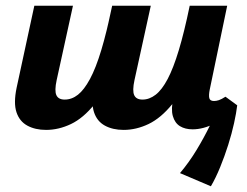

<svg xmlns="http://www.w3.org/2000/svg" viewBox="-20 -444 862 671"><path d="M412 10Q374 10 346.5 -5Q319 -20 308.5 -52Q298 -84 309 -137L372 -424H507L450 -164Q442 -127 449 -111.5Q456 -96 478 -96Q502 -96 524 -113Q546 -130 566 -168Q586 -206 605 -269Q624 -332 643 -424H713Q688 -296 655 -212.5Q622 -129 582 -80Q542 -31 499 -10.5Q456 10 412 10ZM141 10Q103 10 75.5 -5Q48 -20 37.5 -52Q27 -84 38 -137L100 -424H235L178 -164Q170 -127 177 -111.5Q184 -96 206 -96Q231 -96 252.5 -113Q274 -130 294.5 -168Q315 -206 334 -269Q353 -332 372 -424H442Q417 -296 383.5 -212.5Q350 -129 310.5 -80Q271 -31 228 -10.5Q185 10 141 10ZM717 207 609 161Q641 123 667 80Q693 37 713 -4Q733 -45 745 -74L809 -76Q806 -50 798 -13.5Q790 23 777.5 62.5Q765 102 749.5 140Q734 178 717 207ZM653 8Q627 8 609 -3Q591 -14 584 -38.5Q577 -63 586 -103L652 -424H774L713 -131Q709 -111 711.5 -101Q714 -91 728 -91Q736 -91 745 -94Q754 -97 768 -106L809 -76Q772 -33 731 -12.5Q690 8 653 8Z"/></svg>

Font: Ysabeau Infant ExtraBold
Style: Italic
Weight: 800
Italic angle: -12°
Designer: Christian Thalmann (Catharsis Fonts)
Version: Version 2.001;gftools[0.9.30]; featfreeze: ss01,ss02,lnum